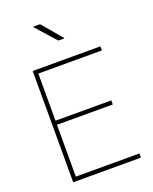

<svg xmlns="http://www.w3.org/2000/svg" viewBox="-158 -950 828 1037"><g transform="rotate(-20 256.0 -431.5)"><path d="M423.8 -345.2V-321.8H103V-23.9H468.3V0H79.1V-639.6H468.3V-616.2H103V-345.2ZM203.1 -863.3 299.8 -749 298.8 -746.6H265.6L163.1 -861.3L164.1 -863.3Z"/></g></svg>

Font: Yantramanav Thin
Style: Regular
Weight: 250
Version: Version 1.001;PS 1.0;hotconv 1.0.72;makeotf.lib2.5.5900; ttf